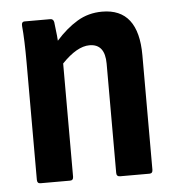

<svg xmlns="http://www.w3.org/2000/svg" viewBox="-43 -541 530 581"><g transform="rotate(-5 222.5 -250.5)"><path d="M57 0Q47 0 47 -11V-367Q47 -401 46 -430Q45 -459 43 -479Q42 -492 52 -492H130Q139 -492 141 -482Q142 -471 144 -456Q146 -441 147 -425Q178 -460 212 -480.5Q246 -501 288 -501Q398 -501 398 -359V-11Q398 0 388 0H299Q288 0 288 -11V-343Q288 -403 241 -403Q203 -403 157 -355V-11Q157 0 147 0Z"/></g></svg>

Font: Sofia Sans Condensed
Style: Bold
Weight: 700
Designer: Botio Nikoltchev, Ani Petrova
Foundry: lettersoup
Version: Version 4.101; ttfautohint (v1.8.4.7-5d5b)